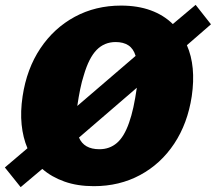

<svg xmlns="http://www.w3.org/2000/svg" viewBox="-32 -756 888 790"><path d="M53 14 -12 -67 81 -146Q62.5 -189.5 57 -243.2Q51.5 -297 61 -360Q78 -473 134 -556.8Q190 -640.5 275.5 -686.8Q361 -733 466 -733Q534.5 -733 588 -713.5Q641.5 -694 679 -657L773 -736L836 -656L737 -570Q775 -483.5 757 -360Q740 -248 684.8 -164.8Q629.5 -81.5 544.5 -35.8Q459.5 10 354 10Q286.5 10 233.5 -8.8Q180.5 -27.5 142 -61ZM286 -320 526 -526Q517 -556 496.2 -569.5Q475.5 -583 444 -583Q397.5 -583 365.8 -550.8Q334 -518.5 313 -447Q304.5 -421 298 -389.2Q291.5 -357.5 286 -320ZM377 -142Q419 -142 449 -167.8Q479 -193.5 499 -251Q509 -279 516.8 -314.5Q524.5 -350 531 -395L293 -190Q313.5 -142 377 -142Z"/></svg>

Font: Public Sans Black
Style: Italic
Weight: 900
Italic angle: -8°
Designer: The Public Sans project authors (U.S. Web Design System). Libre Franklin designed by Pablo Impallari and Rodrigo Fuenzal
Version: Version 1.007; ttfautohint (v1.8.1) -l 8 -r 50 -G 200 -x 14 